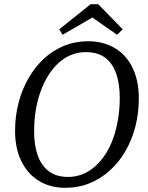

<svg xmlns="http://www.w3.org/2000/svg" viewBox="-20 -882 705 917"><path d="M292 15Q220 15 166 -18Q112 -51 82 -112Q52 -173 52 -257Q52 -327 68.5 -390.5Q85 -454 115.5 -507.5Q146 -561 189 -601Q232 -641 285.5 -663Q339 -685 400 -685Q474 -685 529 -652Q584 -619 613.5 -557.5Q643 -496 643 -412Q643 -343 627 -279.5Q611 -216 580 -162Q549 -108 505.5 -68.5Q462 -29 408.5 -7Q355 15 292 15ZM305 -37Q342 -37 374.5 -50Q407 -63 434.5 -87.5Q462 -112 484 -146Q506 -180 521 -222.5Q536 -265 544 -313.5Q552 -362 552 -415Q552 -482 534.5 -531.5Q517 -581 481.5 -607Q446 -633 389 -633Q353 -633 320.5 -620Q288 -607 260.5 -582Q233 -557 211.5 -523Q190 -489 174.5 -447Q159 -405 151 -356.5Q143 -308 143 -254Q143 -188 160.5 -139Q178 -90 214 -63.5Q250 -37 305 -37ZM449 -862 566 -742 539 -716 386 -823H464L279 -716L263 -742L413 -862Z"/></svg>

Font: Source Serif 4 18pt
Style: Italic
Weight: 400
Italic angle: -12°
Designer: Frank Grießhammer
Foundry: Adobe Systems Incorporated
Version: Version 4.004;hotconv 1.0.116;makeotfexe 2.5.65601